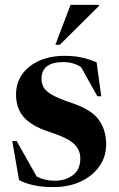

<svg xmlns="http://www.w3.org/2000/svg" viewBox="-20 -752 486 784"><path d="M243 -524Q282.5 -524 312.5 -517.5Q342.5 -511 374.5 -497.5L393.5 -359H377.5L311 -478Q279 -498.5 239 -498.5Q149.5 -498.5 149.5 -430Q149.5 -411 158 -395.5Q166.5 -380 192.8 -364.8Q219 -349.5 273 -331.5Q353.5 -304.5 383.5 -262.8Q413.5 -221 413.5 -163Q413.5 -111.5 385.2 -72Q357 -32.5 308.2 -10.2Q259.5 12 198 12Q152 12 118 4.5Q84 -3 58 -16.5L30 -176H48L130 -31Q163.5 -14 203.5 -14Q246.5 -14 277.2 -36.5Q308 -59 308 -105Q308 -140.5 281.5 -165.2Q255 -190 181.5 -213.5Q108 -237.5 76.8 -274Q45.5 -310.5 45.5 -365.5Q45.5 -414.5 71.5 -450Q97.5 -485.5 142.2 -504.8Q187 -524 243 -524ZM206 -569 268 -732H384V-727.5L224 -569Z"/></svg>

Font: Newsreader Display SemiBold
Style: Regular
Weight: 600
Designer: Hugues Gentile
Foundry: Production Type
Version: Version 1.001